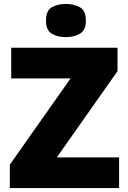

<svg xmlns="http://www.w3.org/2000/svg" viewBox="-20 -957 651 977"><path d="M586 0H30V-119L339 -558H37V-714H578V-595L269 -156H586ZM315 -937Q356 -937 386.5 -920Q417 -903 417 -852Q417 -803 386.5 -785.5Q356 -768 315 -768Q273 -768 243.5 -785.5Q214 -803 214 -852Q214 -903 243.5 -920Q273 -937 315 -937Z"/></svg>

Font: Noto Sans Arabic Blk
Style: Regular
Weight: 900
Designer: Monotype Design Team, Nadine Chahine, Nizar Qandah and Khaled Hosny
Foundry: Monotype Imaging Inc.
Version: Version 2.012; ttfautohint (v1.8.4.7-5d5b)